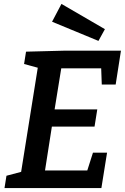

<svg xmlns="http://www.w3.org/2000/svg" viewBox="-20 -961 639 981"><path d="M455 -181H527L498 0H3L13 -63L88 -83L173 -615L103 -634L113 -697L305 -702H598L571 -529H500L497 -612H293L259 -402H477L463 -314H245L210 -90H426ZM483 -752 246 -850 294 -941 516 -812Z"/></svg>

Font: Bitter SemiBold
Style: Italic
Weight: 600
Italic angle: -9°
Designer: Sol Matas, and Bitter project Authors
Foundry: Sol Matas
Version: Version 2.001